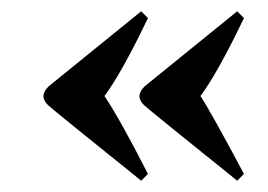

<svg xmlns="http://www.w3.org/2000/svg" viewBox="-20 -396 474 340"><path d="M242 -88 230 -76Q77 -199 66 -209Q48 -225 66 -243L230 -376L242 -364Q195 -266 165 -226Q193 -184 242 -88ZM412 -88 400 -76Q247 -199 236 -209Q218 -225 236 -243L400 -376L412 -364Q365 -266 335 -226Q354 -197 412 -88Z"/></svg>

Font: Rozha One
Style: Regular
Weight: 400
Designer: Tim Donaldson, Indian Type Foundry
Foundry: Indian Type Foundry
Version: Version 1.301;PS 1.0;hotconv 1.0.78;makeotf.lib2.5.61930; tt